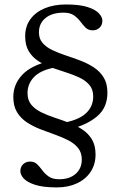

<svg xmlns="http://www.w3.org/2000/svg" viewBox="-20 -700 540 858"><path d="M234 137.5Q173 137.5 137.2 126Q101.5 114.5 86.2 97.8Q71 81 71 65Q71 45.5 83.5 33.8Q96 22 114.5 22Q134 22 146 34Q158 46 169.5 61.5Q181 77 198 89Q215 101 244.5 101Q290.5 101 318 77Q345.5 53 345.5 13Q345.5 -18 329 -38.5Q312.5 -59 285.2 -73Q258 -87 225.2 -98.5Q192.5 -110 159.8 -122.8Q127 -135.5 99.8 -153.5Q72.5 -171.5 56 -198.8Q39.5 -226 39.5 -266.5Q39.5 -323 79 -365.2Q118.5 -407.5 202.5 -427.5L220 -397.5Q158 -384.5 130.5 -354.2Q103 -324 103 -284Q103 -252.5 119.5 -232.5Q136 -212.5 163 -199Q190 -185.5 222.5 -174.8Q255 -164 287.5 -151.8Q320 -139.5 347 -122Q374 -104.5 390.5 -77.5Q407 -50.5 407 -9.5Q407 34.5 385 67.8Q363 101 324 119.2Q285 137.5 234 137.5ZM396.5 -268.5Q396.5 -300 380 -319.8Q363.5 -339.5 336.5 -352.5Q309.5 -365.5 277 -375.8Q244.5 -386 212 -397.5Q179.5 -409 152.5 -426.2Q125.5 -443.5 109 -470.2Q92.5 -497 92.5 -538Q92.5 -582.5 115.8 -614.2Q139 -646 180 -663Q221 -680 274.5 -680Q336 -680 371.5 -668.5Q407 -657 422.2 -640.2Q437.5 -623.5 437.5 -607.5Q437.5 -588 425 -576.2Q412.5 -564.5 394 -564.5Q374.5 -564.5 362.5 -576.5Q350.5 -588.5 339 -604Q327.5 -619.5 310.5 -631.5Q293.5 -643.5 264 -643.5Q213 -643.5 183.5 -619.5Q154 -595.5 154 -555.5Q154 -526.5 170.5 -507.8Q187 -489 214.2 -476Q241.5 -463 274.2 -452.2Q307 -441.5 339.8 -429Q372.5 -416.5 399.8 -398.5Q427 -380.5 443.5 -353.5Q460 -326.5 460 -286Q460 -219.5 415 -181Q370 -142.5 297 -124L272 -153Q336 -166 366.2 -195.8Q396.5 -225.5 396.5 -268.5Z"/></svg>

Font: Newsreader Text
Style: Regular
Weight: 400
Designer: Hugues Gentile
Foundry: Production Type
Version: Version 1.001